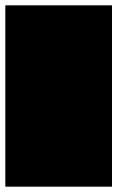

<svg xmlns="http://www.w3.org/2000/svg" viewBox="-20 -700 440 720"><path d="M0 0H400V-680H0ZM0 0Q0 0 0 0Q0 0 0 0Q0 0 0 0Q0 0 0 0Q0 0 0 0Q0 0 0 0H400Q400 0 400 0Q400 0 400 0Q400 0 400 0Q400 0 400 0Q400 0 400 0Q400 0 400 0ZM0 -680Q0 -680 0 -680Q0 -680 0 -680Q0 -680 0 -680Q0 -680 0 -680Q0 -680 0 -680Q0 -680 0 -680H400Q400 -680 400 -680Q400 -680 400 -680Q400 -680 400 -680Q400 -680 400 -680Q400 -680 400 -680Q400 -680 400 -680Z"/></svg>

Font: Wavefont
Style: Regular
Weight: 400
Monospace: yes
Version: Version 3.003